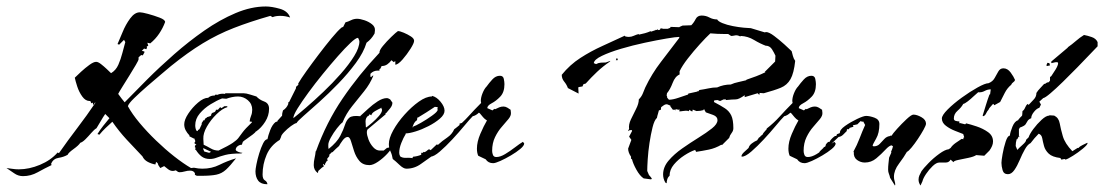

<svg xmlns="http://www.w3.org/2000/svg" viewBox="-172 -514 3410 593"><path d="M-101 30Q-116 30 -128.5 21Q-141 12 -152 5Q-143 6 -133.5 7.5Q-124 9 -114 9Q-82 9 -48.5 -5Q-15 -19 6 -43L10 -41Q38 -81 67 -119Q96 -157 123 -197H121L117 -190L115 -192V-197L110 -195L107 -202H105Q92 -202 82 -216Q72 -230 66.5 -247Q61 -264 59 -274Q66 -281 78.5 -292.5Q91 -304 104 -313.5Q117 -323 125 -323Q131 -323 140 -316Q149 -309 158 -300.5Q167 -292 171 -288Q186 -297 193.5 -314Q201 -331 206 -350.5Q211 -370 215 -384L211 -391L196 -376L191 -378Q197 -391 206.5 -414.5Q216 -438 230 -457Q244 -476 260 -476Q267 -476 285.5 -471Q304 -466 321 -459.5Q338 -453 338 -446Q331 -427 319.5 -410Q308 -393 292 -380L283 -382L286 -373L281 -370L282 -367L280 -362L273 -364L266 -357L274 -355V-352L269 -343L264 -344L256 -337V-331Q256 -328 247.5 -313.5Q239 -299 227.5 -280.5Q216 -262 206 -246Q196 -230 193 -224Q198 -217 203 -210.5Q208 -204 213 -198Q243 -229 282 -268Q321 -307 366 -346.5Q411 -386 459 -419.5Q507 -453 555.5 -473.5Q604 -494 649 -494Q667 -494 692 -487Q717 -480 724 -460Q709 -465 694 -465Q679 -465 670 -461L663 -465Q600 -447 550 -427.5Q500 -408 454 -380Q408 -352 356 -310Q348 -303 327.5 -286Q307 -269 283.5 -248.5Q260 -228 242.5 -211Q225 -194 223 -186Q236 -162 259 -134.5Q282 -107 310 -80Q338 -53 366 -31Q394 -9 418 5L427 4Q441 7 453 7Q482 7 506 -5Q530 -17 557 -25Q539 -2 526 10Q513 22 496 25.5Q479 29 450 29H436L430 26V21Q426 13 415 13Q407 13 398.5 15.5Q390 18 382 18L378 17L371 12Q365 14 362 14Q354 14 347 8.5Q340 3 335 -1L323 5L317 -4L315 -10L310 -14L308 -6Q296 -8 284.5 -14Q273 -20 268 -31Q243 -57 219 -83Q195 -109 175 -138Q165 -129 154.5 -119Q144 -109 135 -98L129 -100Q137 -113 146.5 -125Q156 -137 166 -149L153 -162Q146 -152 139.5 -140.5Q133 -129 126 -118Q119 -114 110 -103.5Q101 -93 92 -84Q83 -75 76 -73Q71 -65 55 -53.5Q39 -42 37 -36Q25 -29 9 -26.5Q-7 -24 -14 -9L-13 -4Q-34 6 -55.5 18Q-77 30 -101 30Z M476 -23Q461 -23 451 -30.5Q441 -38 433 -51H431L432 -59L430 -58V-64L435 -68H433L427 -73H429L431 -77V-79L429 -84V-86H427L413 -93V-96Q406 -103 401.5 -111.5Q397 -120 397 -130Q397 -144 409.5 -163Q422 -182 439.5 -197Q457 -212 471 -212Q478 -219 491 -219L494 -222L499 -221Q510 -226 523 -224L524 -226H580Q588 -226 600.5 -222Q613 -218 620 -216Q629 -206 644 -200.5Q659 -195 659 -178Q659 -157 647 -138Q635 -119 619 -108H618Q617 -105 608.5 -98.5Q600 -92 590.5 -85.5Q581 -79 578 -76L575 -67Q568 -67 562 -62.5Q556 -58 556 -51Q558 -47 565 -44.5Q572 -42 577 -42L573 -40Q541 -40 524 -35.5Q507 -31 497 -27Q487 -23 476 -23ZM503 -49Q534 -64 546.5 -72.5Q559 -81 564 -87.5Q569 -94 577 -105Q585 -116 606 -136V-138Q602 -138 599 -139Q600 -148 603.5 -156.5Q607 -165 607 -175Q607 -193 593.5 -204.5Q580 -216 563 -216Q554 -216 544.5 -214Q535 -212 527 -209L514 -210Q498 -204 478.5 -192Q459 -180 445 -163.5Q431 -147 431 -127Q431 -117 435 -110L439 -109V-112L444 -115L451 -130V-134L457 -143L459 -142L462 -148L467 -151V-152Q470 -153 473.5 -154Q477 -155 480 -157Q480 -165 487 -166.5Q494 -168 495 -175H501L508 -183L512 -180L521 -186H530V-183Q515 -179 497 -161.5Q479 -144 467 -123Q455 -102 456 -85L457 -67Q468 -62 479 -55.5Q490 -49 503 -49ZM474 -42 480 -45 457 -56 455 -55 459 -46Z M653 55Q634 55 625.5 44Q617 33 617 15Q617 9 620 -6.5Q623 -22 628.5 -40Q634 -58 640.5 -71Q647 -84 654 -84Q656 -95 662.5 -112Q669 -129 679 -137L685 -139V-141L695 -152Q698 -156 698.5 -155.5Q699 -155 699 -155Q699 -164 702 -173Q713 -180 718 -192L719 -199H721L742 -241V-242Q742 -247 746.5 -249.5Q751 -252 749 -256Q757 -270 774.5 -294.5Q792 -319 812.5 -346Q833 -373 852 -396Q871 -419 883 -429L888 -431L895 -445Q903 -447 912 -451.5Q921 -456 931 -456Q940 -456 953.5 -451.5Q967 -447 977 -439Q987 -431 986 -420L985 -411L984 -409Q975 -393 960 -382Q951 -352 927 -319.5Q903 -287 873 -256Q843 -225 814 -199Q785 -173 765.5 -156Q746 -139 744 -134Q738 -133 726.5 -124.5Q715 -116 705.5 -106Q696 -96 696 -91L692 -82Q664 -65 651.5 -36Q639 -7 639 25Q639 39 646 43Q653 47 654 55ZM734 -149Q748 -160 773 -181.5Q798 -203 826.5 -230Q855 -257 880.5 -286Q906 -315 922 -341Q938 -367 938 -386Q938 -388 936.5 -391.5Q935 -395 934 -397H933Q927 -397 910.5 -381.5Q894 -366 871.5 -340.5Q849 -315 825 -285.5Q801 -256 780.5 -228Q760 -200 747 -179Q734 -158 734 -149Z M809 20Q797 11 797 -4Q797 -15 799.5 -25.5Q802 -36 803 -47H804Q836 -136 886 -209.5Q936 -283 1000 -351Q999 -358 1010.5 -372Q1022 -386 1036.5 -400Q1051 -414 1057 -418Q1063 -418 1075 -413Q1087 -408 1097 -401.5Q1107 -395 1107 -388Q1107 -381 1096 -363.5Q1085 -346 1071.5 -330.5Q1058 -315 1049 -314V-325L1043 -322V-323L1037 -328Q1032 -321 1024.5 -315.5Q1017 -310 1006 -310V-308L1002 -301H1000V-296H995Q981 -296 972 -286V-277L975 -276V-277L980 -281L981 -280Q971 -255 952.5 -232Q934 -209 915.5 -186Q897 -163 886 -136Q879 -131 868.5 -117.5Q858 -104 850 -89.5Q842 -75 842 -67Q842 -63 842 -60Q842 -57 843 -53V-54Q869 -75 879 -94.5Q889 -114 893.5 -128.5Q898 -143 907 -150.5Q916 -158 941 -155V-156Q951 -165 965 -178Q979 -191 994.5 -201Q1010 -211 1023 -211Q1025 -211 1028.5 -209.5Q1032 -208 1033 -207L1040 -197Q1040 -188 1033 -179.5Q1026 -171 1021 -165H1019V-161L963 -114Q961 -110 961 -106Q961 -97 966 -83.5Q971 -70 980.5 -59.5Q990 -49 1001 -49H1013L1023 -57V-58L1026 -57L1039 -64L1040 -63Q1037 -53 1024 -39Q1011 -25 995.5 -14.5Q980 -4 969 -4Q949 -4 938 -17Q927 -30 921.5 -47.5Q916 -65 912 -78Q908 -91 902 -91Q894 -91 886 -80Q878 -69 875 -63Q870 -59 865 -54Q860 -49 855 -44H853L844 -35L846 -33L838 -23L841 -18H838L832 -8V-4H831L826 -8V-5H825L829 -1L822 4L811 14L810 20ZM958 -121H960Q967 -126 978 -135.5Q989 -145 998.5 -156Q1008 -167 1008 -175L1005 -182L1004 -180Q999 -178 987.5 -171.5Q976 -165 975 -158L969 -161L967 -156L966 -157Q957 -151 957 -139Q957 -134 957.5 -130Q958 -126 958 -121Z M1083 7Q1074 7 1061.5 -5Q1049 -17 1041 -23Q1039 -36 1034 -46.5Q1029 -57 1029 -69Q1029 -87 1042.5 -111.5Q1056 -136 1077.5 -160Q1099 -184 1121.5 -200Q1144 -216 1162 -216V-218Q1176 -215 1188.5 -200Q1201 -185 1201 -172Q1201 -160 1186.5 -147.5Q1172 -135 1151.5 -124.5Q1131 -114 1111.5 -108Q1092 -102 1081 -102V-100Q1074 -89 1067.5 -72.5Q1061 -56 1061 -42Q1061 -37 1064 -31Q1071 -26 1082 -26.5Q1093 -27 1100 -26L1101 -25L1104 -30Q1117 -31 1129 -36V-42H1135V-45L1139 -44Q1144 -46 1146.5 -48.5Q1149 -51 1153 -53L1159 -50V-51L1177 -68H1178L1181 -66V-67Q1194 -79 1209 -89Q1224 -99 1231 -115L1242 -123L1244 -121Q1244 -114 1239 -108Q1234 -102 1227 -100Q1219 -81 1203.5 -68Q1188 -55 1172 -41H1169L1168 -36Q1149 -23 1128.5 -8Q1108 7 1083 7ZM1102 -121H1104V-123Q1111 -125 1128.5 -135Q1146 -145 1162 -156.5Q1178 -168 1179 -173H1180L1179 -178L1180 -183Q1179 -183 1176 -183.5Q1173 -184 1171 -184Q1158 -175 1145 -167Q1132 -159 1119 -151H1117L1116 -143Q1110 -139 1107 -133.5Q1104 -128 1102 -121ZM1254 -124 1248 -126 1247 -132 1257 -135 1258 -132Z M1351 -10Q1336 -10 1328 -22L1305 -33Q1301 -42 1301 -55Q1301 -76 1311.5 -100.5Q1322 -125 1332 -142Q1325 -146 1320 -152Q1315 -158 1310 -164L1307 -166Q1303 -162 1298 -159Q1293 -156 1288 -155Q1279 -146 1262 -125.5Q1245 -105 1225 -83.5Q1205 -62 1186.5 -46Q1168 -30 1157 -30L1156 -32Q1157 -38 1165.5 -45.5Q1174 -53 1178 -57Q1180 -65 1188 -71Q1196 -77 1203 -80H1204L1210 -89L1215 -92L1214 -93L1221 -98Q1223 -103 1227 -107Q1231 -111 1234 -115V-117Q1256 -134 1274.5 -154.5Q1293 -175 1313 -195L1314 -196L1313 -202Q1313 -213 1318.5 -226.5Q1324 -240 1331 -247Q1338 -257 1348.5 -268.5Q1359 -280 1372 -280Q1382 -280 1384 -270.5Q1386 -261 1386 -254Q1386 -229 1373 -215.5Q1360 -202 1346.5 -195Q1333 -188 1333 -180L1349 -173L1355 -178L1356 -177H1358Q1364 -180 1370 -182.5Q1376 -185 1383 -185Q1389 -185 1395 -181.5Q1401 -178 1405 -175L1406 -166Q1407 -157 1398.5 -146.5Q1390 -136 1378 -122.5Q1366 -109 1357 -90.5Q1348 -72 1348 -48Q1348 -42 1350.5 -35.5Q1353 -29 1361 -29Q1373 -29 1388 -38Q1403 -47 1418 -58.5Q1433 -70 1443 -76L1447 -71Q1447 -64 1435 -54Q1423 -44 1406 -34Q1389 -24 1373.5 -17Q1358 -10 1351 -10Z M1887 52 1883 50Q1876 38 1876 25Q1876 2 1893 -18Q1910 -38 1935 -55.5Q1960 -73 1985 -88.5Q2010 -104 2027 -117.5Q2044 -131 2044 -143Q2044 -154 2030.5 -159Q2017 -164 2008 -167L2004 -174V-176H2000L2001 -175V-174Q1991 -171 1979 -171L1969 -175H1967V-170L1962 -171L1958 -175L1955 -171V-170L1954 -171Q1952 -172 1946 -172Q1942 -172 1936.5 -171Q1931 -170 1926 -170L1927 -176L1924 -175L1914 -177L1915 -173H1914V-174L1909 -176L1907 -174L1898 -186H1899L1898 -188Q1897 -188 1893 -190Q1889 -192 1887 -192Q1882 -192 1877.5 -188.5Q1873 -185 1870 -183L1869 -175L1863 -173Q1862 -168 1860 -162Q1858 -156 1857 -150Q1849 -143 1843.5 -121Q1838 -99 1834 -72.5Q1830 -46 1828.5 -22Q1827 2 1827 14L1833 28H1834L1841 37V38L1839 40L1816 37Q1804 29 1793.5 10Q1783 -9 1780 -22L1777 -24V-30Q1768 -43 1768 -55L1778 -82L1771 -92L1780 -109V-112H1773L1768 -109V-110L1771 -116Q1769 -129 1776.5 -145Q1784 -161 1792.5 -177.5Q1801 -194 1801 -207Q1809 -215 1813 -224.5Q1817 -234 1821 -244Q1841 -286 1869.5 -323Q1898 -360 1926 -397V-400Q1916 -400 1886.5 -395Q1857 -390 1819.5 -382Q1782 -374 1746.5 -363.5Q1711 -353 1687 -341.5Q1663 -330 1662 -319L1669 -316Q1676 -320 1684 -320.5Q1692 -321 1699 -321L1713 -326L1712 -324Q1690 -309 1672 -292Q1654 -275 1637 -256L1630 -254L1627 -247L1615 -245L1614 -243L1615 -225L1582 -242Q1578 -253 1570.5 -262Q1563 -271 1563 -283Q1588 -314 1620.5 -335Q1653 -356 1688.5 -372Q1724 -388 1758 -404V-402Q1764 -400 1770 -400Q1778 -400 1785.5 -403.5Q1793 -407 1801 -409V-407Q1811 -409 1820 -411.5Q1829 -414 1838 -418V-416L1853 -421V-422L1859 -421L1857 -422Q1857 -424 1859 -423Q1861 -422 1861 -421L1866 -422L1869 -427L1874 -425L1872 -427L1874 -426L1875 -425H1890L1898 -428L1899 -431L1926 -430L1927 -431L1936 -435Q1943 -435 1949.5 -435.5Q1956 -436 1963 -436Q1971 -444 1976.5 -455Q1982 -466 1995 -466Q2008 -466 2019 -460Q2030 -454 2043 -454Q2046 -448 2059.5 -442.5Q2073 -437 2091 -433.5Q2109 -430 2125 -428.5Q2141 -427 2147 -427H2148H2147L2190 -414L2194 -415Q2203 -415 2219 -403Q2235 -391 2250.5 -377Q2266 -363 2273 -356Q2275 -349 2277 -341Q2279 -333 2284 -326Q2280 -288 2269.5 -269.5Q2259 -251 2239.5 -243Q2220 -235 2187 -226L2174 -227V-222H2172L2168 -226L2128 -214V-220Q2110 -207 2100.5 -207Q2091 -207 2070 -205V-207H2063L2052 -202L2044 -205L2034 -204L2033 -199Q2054 -188 2067 -179.5Q2080 -171 2086.5 -157.5Q2093 -144 2093 -118Q2093 -110 2087.5 -103Q2082 -96 2080 -88L2058 -66L2056 -67Q2037 -56 2017.5 -52Q1998 -48 1978 -45L1975 -51Q1960 -46 1941.5 -34Q1923 -22 1909.5 -6Q1896 10 1896 29Q1891 33 1889 39.5Q1887 46 1887 52ZM1894 -206Q1906 -206 1923.5 -212Q1941 -218 1953 -222L1954 -225L1981 -231V-232H1985L1988 -236Q2002 -238 2016 -241Q2030 -244 2043 -244Q2063 -253 2085 -253Q2096 -258 2108.5 -260.5Q2121 -263 2132 -266L2134 -268Q2149 -273 2163.5 -278.5Q2178 -284 2192 -291L2190 -292L2222 -324L2223 -342Q2219 -351 2212.5 -361.5Q2206 -372 2194 -373L2195 -372Q2176 -379 2157 -390.5Q2138 -402 2116 -403V-402H2113Q2107 -405 2103 -405Q2099 -405 2095 -404Q2091 -403 2086 -403L2077 -409H2065Q2054 -409 2043.5 -409.5Q2033 -410 2022 -411Q2009 -399 1989.5 -377.5Q1970 -356 1952.5 -333.5Q1935 -311 1927 -294V-284Q1913 -278 1905.5 -258Q1898 -238 1888 -226L1887 -219L1889 -214L1888 -213ZM1730 -328 1733 -335 1735 -333 1736 -329 1735 -328Z M2313 -10Q2298 -10 2290 -22L2267 -33Q2263 -42 2263 -55Q2263 -76 2273.5 -100.5Q2284 -125 2294 -142Q2287 -146 2282 -152Q2277 -158 2272 -164L2269 -166Q2265 -162 2260 -159Q2255 -156 2250 -155Q2241 -146 2224 -125.5Q2207 -105 2187 -83.5Q2167 -62 2148.5 -46Q2130 -30 2119 -30L2118 -32Q2119 -38 2127.5 -45.5Q2136 -53 2140 -57Q2142 -65 2150 -71Q2158 -77 2165 -80H2166L2172 -89L2177 -92L2176 -93L2183 -98Q2185 -103 2189 -107Q2193 -111 2196 -115V-117Q2218 -134 2236.5 -154.5Q2255 -175 2275 -195L2276 -196L2275 -202Q2275 -213 2280.5 -226.5Q2286 -240 2293 -247Q2300 -257 2310.5 -268.5Q2321 -280 2334 -280Q2344 -280 2346 -270.5Q2348 -261 2348 -254Q2348 -229 2335 -215.5Q2322 -202 2308.5 -195Q2295 -188 2295 -180L2311 -173L2317 -178L2318 -177H2320Q2326 -180 2332 -182.5Q2338 -185 2345 -185Q2351 -185 2357 -181.5Q2363 -178 2367 -175L2368 -166Q2369 -157 2360.5 -146.5Q2352 -136 2340 -122.5Q2328 -109 2319 -90.5Q2310 -72 2310 -48Q2310 -42 2312.5 -35.5Q2315 -29 2323 -29Q2335 -29 2350 -38Q2365 -47 2380 -58.5Q2395 -70 2405 -76L2409 -71Q2409 -64 2397 -54Q2385 -44 2368 -34Q2351 -24 2335.5 -17Q2320 -10 2313 -10Z M2592 59 2577 35Q2576 29 2573.5 23Q2571 17 2571 10Q2571 0 2572 -8.5Q2573 -17 2574 -27L2581 -43L2580 -45Q2582 -49 2583.5 -53.5Q2585 -58 2586 -62L2582 -65Q2575 -65 2562.5 -51.5Q2550 -38 2534.5 -25Q2519 -12 2499 -12Q2486 -12 2475 -20Q2464 -28 2465 -44L2464 -46Q2475 -66 2483 -87Q2491 -108 2500 -128L2494 -139L2491 -138L2486 -140L2476 -130L2462 -127L2464 -122H2462L2452 -119L2450 -115H2444L2443 -109Q2438 -104 2432 -98Q2426 -92 2418 -91L2358 -34L2357 -37Q2357 -44 2362 -48.5Q2367 -53 2371 -57L2372 -59L2375 -61L2376 -60L2379 -67H2378Q2380 -69 2382.5 -72.5Q2385 -76 2389 -76H2391Q2391 -76 2391 -78Q2397 -87 2407 -94H2410L2413 -97L2412 -99L2422 -103Q2421 -113 2438 -125Q2455 -137 2475 -146.5Q2495 -156 2503 -156Q2514 -156 2529 -150.5Q2544 -145 2544 -131Q2544 -103 2534 -86Q2524 -69 2523 -64L2526 -62Q2538 -62 2545 -69.5Q2552 -77 2559.5 -85Q2567 -93 2578 -94Q2577 -95 2579 -95.5Q2581 -96 2581 -94Q2585 -101 2599 -116.5Q2613 -132 2628 -146Q2643 -160 2649 -160Q2660 -160 2674 -152Q2688 -144 2688 -132Q2688 -127 2680.5 -113.5Q2673 -100 2663 -85Q2653 -70 2643.5 -58.5Q2634 -47 2629 -45Q2620 -29 2604.5 -8.5Q2589 12 2589 32Q2589 39 2591 45Q2593 51 2593 57Z M2671 59Q2665 50 2665 41Q2665 34 2667.5 28Q2670 22 2673 17H2674L2673 16Q2680 6 2695.5 -10Q2711 -26 2729 -39Q2747 -52 2758 -53L2764 -57Q2769 -65 2779.5 -72.5Q2790 -80 2798 -85L2804 -84L2803 -88L2806 -90L2803 -100Q2793 -104 2777.5 -110Q2762 -116 2749.5 -125.5Q2737 -135 2737 -148Q2737 -158 2755 -176Q2773 -194 2798.5 -212.5Q2824 -231 2847.5 -244Q2871 -257 2881 -257Q2894 -262 2900 -273Q2906 -284 2911.5 -293.5Q2917 -303 2927 -303Q2940 -303 2949.5 -290Q2959 -277 2963 -267Q2962 -263 2957.5 -260Q2953 -257 2951 -252Q2939 -242 2931.5 -227.5Q2924 -213 2917 -199L2899 -189L2896 -193H2895Q2891 -188 2887 -184Q2883 -180 2881 -175Q2877 -171 2873.5 -163.5Q2870 -156 2864 -155L2863 -157Q2868 -173 2873 -189.5Q2878 -206 2884 -222L2886 -223L2888 -238Q2878 -238 2869 -233Q2860 -228 2849 -229Q2845 -226 2835.5 -217Q2826 -208 2817 -201Q2808 -194 2803 -193Q2797 -182 2785.5 -172Q2774 -162 2774 -148Q2774 -142 2780 -140.5Q2786 -139 2791 -139V-133L2793 -134L2809 -130L2812 -133Q2825 -130 2844.5 -123.5Q2864 -117 2879.5 -106Q2895 -95 2895 -77Q2895 -70 2892 -63Q2889 -56 2884 -49L2868 -33L2843 -35Q2836 -30 2819 -26.5Q2802 -23 2787.5 -20Q2773 -17 2773 -13L2764 -21Q2759 -12 2749 -12Q2739 -12 2729 -12Q2720 -12 2708.5 -1Q2697 10 2688 23.5Q2679 37 2677 46Z M2941 24Q2928 24 2924.5 11.5Q2921 -1 2921 -11Q2921 -18 2924.5 -38Q2928 -58 2934 -76.5Q2940 -95 2947 -95Q2948 -106 2955 -123Q2962 -140 2973 -143V-144Q2975 -147 2978 -150Q2981 -153 2984 -156L2985 -158V-157L2986 -171Q2991 -174 2994 -181.5Q2997 -189 3002 -193L3005 -190Q3012 -198 3020.5 -206.5Q3029 -215 3029 -227Q3034 -235 3040.5 -241.5Q3047 -248 3053 -255H3056Q3061 -260 3067 -260L3071 -265V-276L3075 -279Q3080 -286 3088 -299Q3096 -312 3096 -319Q3096 -322 3091 -322Q3087 -322 3082 -320.5Q3077 -319 3075 -319V-324L3126 -367V-368Q3139 -377 3151 -387.5Q3163 -398 3176 -406Q3187 -404 3200 -399.5Q3213 -395 3218 -384V-371Q3211 -364 3194 -346Q3177 -328 3155 -305.5Q3133 -283 3111 -261.5Q3089 -240 3072.5 -226Q3056 -212 3050 -211L3038 -200L3043 -191L3038 -181Q3030 -179 3021.5 -168.5Q3013 -158 3013 -149Q3004 -145 3001.5 -140Q2999 -135 2995.5 -130Q2992 -125 2978 -120L2975 -115V-93L2979 -90L2974 -92L2970 -84H2968Q2965 -74 2965 -63L2970 -51Q2974 -56 2986 -66.5Q2998 -77 2997 -82L3005 -90Q3008 -100 3019.5 -115.5Q3031 -131 3045 -144Q3059 -157 3069 -157V-158L3084 -157Q3098 -150 3101 -133Q3104 -116 3110.5 -93.5Q3117 -71 3140 -47L3156 -57H3159Q3163 -62 3171.5 -66Q3180 -70 3186 -73L3187 -72Q3187 -67 3172.5 -55Q3158 -43 3142 -33Q3126 -23 3119 -21L3116 -23L3106 -21L3103 -26Q3078 -29 3067 -39.5Q3056 -50 3052.5 -63Q3049 -76 3047 -87Q3045 -98 3036 -101Q3029 -94 3023 -87Q3017 -80 3011 -72Q3002 -68 2993.5 -53Q2985 -38 2977.5 -20Q2970 -2 2961 11Q2952 24 2941 24ZM3061 -310 3060 -313 3063 -320 3069 -319 3071 -312Z"/></svg>

Font: Kolker Brush
Style: Regular
Weight: 400
Designer: Robert E. Leuschke
Foundry: Robert E. Leuschke
Version: Version 1.010; ttfautohint (v1.8.3)